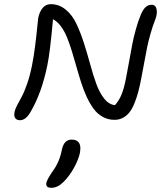

<svg xmlns="http://www.w3.org/2000/svg" viewBox="-20 -623 790 920"><path d="M75.2 -46.9Q61 -46.9 53.5 -56.4Q45.9 -65.9 49.8 -86.9Q52.2 -99.6 62.3 -119.1Q72.3 -138.7 83.7 -158.9Q95.2 -179.2 109.6 -220.2Q124 -261.2 133.8 -312Q142.1 -353.5 148.4 -403.8Q154.8 -454.1 158.4 -492.4Q162.1 -530.8 163.1 -537.1Q169.4 -566.9 184.6 -585Q199.7 -603 223.1 -603Q263.2 -603 294.7 -577.1Q326.2 -551.3 345.9 -509.5Q365.7 -467.8 381.8 -417.5Q397.9 -367.2 411.9 -315.9Q425.8 -264.6 441.2 -221.9Q456.5 -179.2 479.2 -150.6Q502 -122.1 530.8 -119.1Q550.3 -140.6 562 -169.2Q573.7 -197.8 583 -244.1Q588.9 -273.4 598.4 -326.7Q607.9 -379.9 613.8 -410.6Q619.6 -441.4 630.9 -482.4Q642.1 -523.4 655.8 -555.2Q666.5 -579.1 678.5 -589.6Q690.4 -600.1 707 -600.1Q725.6 -600.1 730.2 -578.9Q734.9 -557.6 724.1 -529.8Q710.9 -496.6 700.4 -458.7Q689.9 -420.9 685.1 -396.7Q680.2 -372.6 670.9 -322Q661.6 -271.5 657.2 -249Q649.9 -210.9 642.6 -183.3Q635.3 -155.8 624.5 -128.9Q613.8 -102.1 600.8 -85.4Q587.9 -68.8 569.6 -58.8Q551.3 -48.8 528.8 -48.8Q497.6 -48.8 471.9 -63.2Q446.3 -77.6 428.2 -102.3Q410.2 -127 395.3 -159.2Q380.4 -191.4 368.7 -228.3Q356.9 -265.1 346.4 -302.7Q335.9 -340.3 324.7 -376.7Q313.5 -413.1 301.3 -443.4Q289.1 -473.6 271.7 -497.1Q254.4 -520.5 233.9 -530.8Q219.7 -370.6 207 -311Q180.2 -178.2 126 -85.9Q103.5 -46.9 75.2 -46.9ZM226.1 276.9Q197.8 276.9 202.1 252.9Q206.1 235.8 232.9 196.8Q264.6 154.3 275.9 97.2Q285.6 45.9 323.2 45.9Q375 45.9 362.8 109.9Q356.4 140.6 335 180.2Q313.5 219.7 284.2 249Q256.3 276.9 226.1 276.9Z"/></svg>

Font: Shantell Sans Irregular
Style: Italic
Weight: 300
Italic angle: -11.31°
Designer: Stephen Nixon, Anya Danilova, Shantell Martin
Foundry: Arrow Type
Version: Version 1.006;[9816181b4]